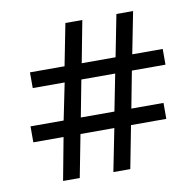

<svg xmlns="http://www.w3.org/2000/svg" viewBox="-73 -707 799 782"><g transform="rotate(-10 326.5 -316.0)"><path d="M159 -176H34V-242H171L202 -394H70V-459H213L247 -632H317L284 -459H424L458 -632H527L493 -459H619V-394H480L451 -242H584V-176H438L404 0H334L369 -176H229L195 0H126ZM381 -242 411 -394H271L242 -242Z"/></g></svg>

Font: hexlhindi05
Style: Book
Weight: 400
Designer: Jelle Bosma - Monotype Design Team
Foundry: Monotype Imaging Inc.
Version: Version 2.003